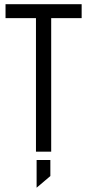

<svg xmlns="http://www.w3.org/2000/svg" viewBox="-20 -710 407 899"><path d="M5.9 -690.4H362.3V-625H219.7V0H148.4V-625H5.9ZM151.4 39.1H215.8V114.3L151.4 168.9Z"/></svg>

Font: Dinish Condensed
Style: Regular
Weight: 400
Width: 3
Designer: Bert Driehuis
Foundry: Playbeing
Version: Version 3.006; git-39231f3c-release